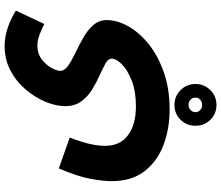

<svg xmlns="http://www.w3.org/2000/svg" viewBox="-83 -442 958 832"><g transform="rotate(-90 396.0 -26.0)"><path d="M27 -21Q27 -57 37 -112.5Q47 -168 82 -250L216 -203Q195 -148 187.5 -112.5Q180 -77 180 -49Q180 15 226 49.5Q272 84 351 84Q417 84 463.5 65.5Q510 47 534 22.5Q558 -2 558 -21Q558 -36 537.5 -47.5Q517 -59 486 -73Q455 -87 424.5 -105.5Q394 -124 373 -152.5Q352 -181 352 -222Q352 -262 370.5 -307Q389 -352 423.5 -393Q458 -434 506 -459.5Q554 -485 613 -485Q653 -485 694.5 -470.5Q736 -456 766 -436L708 -313Q689 -323 663.5 -333Q638 -343 615 -343Q580 -343 555.5 -324.5Q531 -306 518 -282.5Q505 -259 505 -244Q505 -225 527.5 -209.5Q550 -194 582.5 -178.5Q615 -163 648 -144.5Q681 -126 703 -101Q725 -76 725 -42Q725 3 698 51Q671 99 620.5 139.5Q570 180 498.5 205Q427 230 338 230Q253 230 182.5 203Q112 176 69.5 120.5Q27 65 27 -21ZM357 433Q319 433 293 406.5Q267 380 267 342Q267 304 293 277.5Q319 251 357 251Q395 251 421.5 277.5Q448 304 448 342Q448 380 421.5 406.5Q395 433 357 433ZM357 371Q370 371 379.5 363Q389 355 389 342Q389 328 379.5 320Q370 312 357 312Q345 312 335.5 320.5Q326 329 326 342Q326 355 335.5 363Q345 371 357 371Z"/></g></svg>

Font: Noto Sans Arabic Cond ExtBd
Style: Regular
Weight: 800
Width: 3
Designer: Monotype Design Team, Nadine Chahine, Nizar Qandah and Khaled Hosny
Foundry: Monotype Imaging Inc.
Version: Version 2.012; ttfautohint (v1.8.4.7-5d5b)